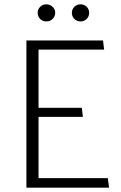

<svg xmlns="http://www.w3.org/2000/svg" viewBox="-20 -867 559 887"><path d="M392 -808Q392 -791 380.5 -779.5Q369 -768 352 -768Q335 -768 323.5 -779.5Q312 -791 312 -808Q312 -824 323.5 -835.5Q335 -847 352 -847Q369 -847 380.5 -835.5Q392 -824 392 -808ZM235 -808Q235 -791 223 -779.5Q211 -768 194 -768Q177 -768 165.5 -779.5Q154 -791 154 -808Q154 -824 165.5 -835.5Q177 -847 194 -847Q211 -847 223 -835.5Q235 -824 235 -808ZM102 0V-680H456L461 -638H158V-369H358L363 -327H158V-44H478L484 0Z"/></svg>

Font: Palanquin ExtraLight
Style: Regular
Weight: 275
Designer: Pria Ravichandran
Version: Version 1.001